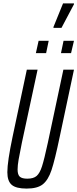

<svg xmlns="http://www.w3.org/2000/svg" viewBox="-20 -1096 453 1124"><path d="M23 -88Q23 -150 54 -297L137 -688H200L108 -260Q95 -197 89 -162Q83 -127 83 -104Q83 -73 96 -61.5Q109 -50 140 -50Q176 -50 194.5 -66Q213 -82 226 -122.5Q239 -163 260 -260L351 -688H413L330 -297Q301 -158 281.5 -100Q262 -42 230.5 -17Q199 8 136 8Q74 8 48.5 -14Q23 -36 23 -88ZM190 -785 206 -857H265L250 -785ZM337 -785 352 -857H413L396 -785ZM293 -933V-938L349 -1076H413V-1071L340 -933Z"/></svg>

Font: Saira Ultra Condensed
Style: Italic
Weight: 400
Width: 1
Italic angle: -12°
Designer: Hector Gatti with collaboration of the Omnibus-Type team
Foundry: Omnibus-Type
Version: Version 1.001; ttfautohint (v1.8)